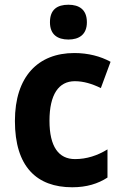

<svg xmlns="http://www.w3.org/2000/svg" viewBox="-20 -781 513 811"><path d="M269 -761C222 -761 191 -741 191 -687C191 -635 223 -614 269 -614C314 -614 347 -635 347 -687C347 -741 314 -761 269 -761ZM285 10C346 10 394 -5 434 -31V-150C392 -124 346 -109 297 -109C228 -109 189 -161 189 -271C189 -382 228 -438 296 -438C333 -438 369 -427 406 -409L447 -520C405 -543 353 -557 294 -557C141 -557 43 -458 43 -270C43 -77 135 10 285 10Z"/></svg>

Font: Noto Sans Khmer SemiCondensed
Style: Bold
Weight: 700
Width: 4
Designer: Danh Hong and the Monotype Design Team
Foundry: Monotype Imaging Inc.
Version: Version 2.004